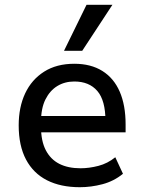

<svg xmlns="http://www.w3.org/2000/svg" viewBox="-20 -772 601 801"><path d="M313 9Q233 9 176 -20Q119 -49 88.5 -106.5Q58 -164 58 -249Q58 -325 85 -382.5Q112 -440 164 -473Q216 -506 290 -506Q359 -506 407 -476Q455 -446 479.5 -389.5Q504 -333 504 -253V-220H132V-288H437L420 -267Q420 -353 386 -392.5Q352 -432 290 -432Q250 -432 219 -413Q188 -394 169.5 -357Q151 -320 151 -262V-244Q151 -184 171 -145.5Q191 -107 227.5 -88.5Q264 -70 316 -70Q352 -70 390.5 -80Q429 -90 461 -116L493 -47Q455 -16 407.5 -3.5Q360 9 313 9ZM247 -560 341 -752H449L323 -560Z"/></svg>

Font: Nunito Sans 7pt SemiCondensed Medium
Style: Regular
Weight: 500
Width: 4
Designer: Vernon Adams
Foundry: Vernon Adams
Version: Version 3.101;gftools[0.9.27]